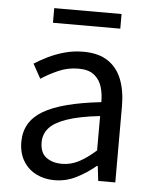

<svg xmlns="http://www.w3.org/2000/svg" viewBox="-53 -781 669 839"><g transform="rotate(5 281.5 -361.5)"><path d="M217.2 13.4Q171.9 13.4 136.1 -4.9Q100.2 -23.2 79.4 -57.9Q58.6 -92.5 58.6 -141.3Q58.6 -230.1 138.5 -277.5Q218.3 -325 391.7 -344.2Q392.1 -379.4 382.8 -410.5Q373.5 -441.7 349.2 -461.5Q324.9 -481.3 280 -481.3Q232.6 -481.3 191.1 -462.8Q149.7 -444.3 117 -422.7L81.9 -486Q107 -502.3 139.8 -518.5Q172.6 -534.7 211.9 -545.7Q251.1 -556.8 294.5 -556.8Q361.2 -556.8 402.8 -529.1Q444.3 -501.4 463.7 -451.5Q483.1 -401.6 483.1 -334V0H408.2L400.5 -64.9H396.7Q358.6 -32.7 313.3 -9.7Q267.9 13.4 217.2 13.4ZM242.8 -60.6Q282 -60.6 317.3 -79Q352.5 -97.4 391.7 -132.4V-283.2Q300.7 -273.1 246.8 -254.3Q193 -235.5 170 -209.1Q147.1 -182.6 147.1 -147.4Q147.1 -100.4 174.9 -80.5Q202.6 -60.6 242.8 -60.6ZM150.9 -671.3V-735.5H446.3V-671.3Z"/></g></svg>

Font: Noto Sans TC Thin
Style: Regular
Weight: 100
Designer: Ryoko NISHIZUKA 西塚涼子 (kana, bopomofo & ideographs); Paul D. Hunt (Latin, Greek & Cyrillic); Sandoll Communications 산돌커뮤니
Foundry: Adobe
Version: Version 2.004-H2;hotconv 1.0.118;makeotfexe 2.5.65603